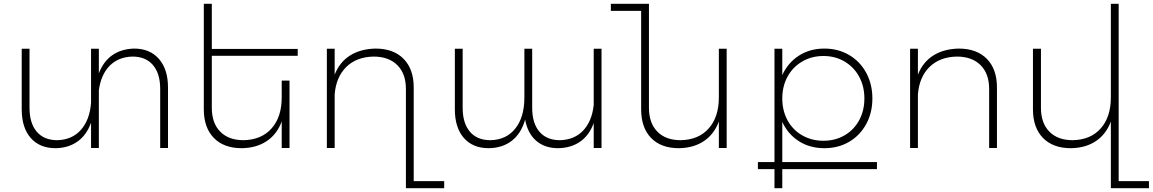

<svg xmlns="http://www.w3.org/2000/svg" viewBox="-20 -777 6052 1008"><path d="M862 -318V0H821V-310Q821 -391 783 -435.5Q745 -480 675 -480Q601 -478 555.5 -431.5Q510 -385 499 -303V0H458V-133Q435 -68 387 -34Q339 0 272 1Q188 1 141 -53Q94 -107 94 -203V-521H135V-211Q135 -130 173 -85.5Q211 -41 281 -41Q358 -43 404.5 -95Q451 -147 458 -237V-521H499V-392Q523 -455 570 -487.5Q617 -520 684 -522Q767 -522 814.5 -467.5Q862 -413 862 -318Z M1092 -484V-211Q1092 -131 1136 -86Q1180 -41 1259 -41Q1353 -43 1406 -103Q1459 -163 1459 -266V-354H1500V0H1459V-139Q1434 -72 1380 -36Q1326 0 1249 1Q1155 1 1102.5 -53Q1050 -107 1050 -203V-757H1092V-520H1543V-484Z M2312 174V211H2111V-310Q2111 -390 2066 -435Q2021 -480 1941 -480Q1851 -478 1797.5 -425Q1744 -372 1737 -281V0H1696V-521H1737V-385Q1763 -451 1817.5 -485.5Q1872 -520 1951 -522Q2046 -522 2099 -468Q2152 -414 2152 -318V174Z M3138 -521V0H3097V-131Q3074 -67 3026 -33.5Q2978 0 2910 1Q2840 1 2795 -38Q2750 -77 2737 -149Q2716 -76 2667 -38Q2618 0 2546 1Q2462 1 2415 -53Q2368 -107 2368 -203V-521H2409V-211Q2409 -130 2447 -85.5Q2485 -41 2555 -41Q2639 -43 2686 -103Q2733 -163 2733 -265V-521H2774V-211Q2774 -130 2812 -85.5Q2850 -41 2920 -41Q2996 -43 3042 -92Q3088 -141 3097 -226V-521Z M3795 -521V0H3754V-139Q3729 -72 3675 -36Q3621 0 3544 1Q3450 1 3398 -53Q3346 -107 3346 -203V-720H3187V-757H3387V-211Q3387 -131 3431 -86Q3475 -41 3554 -41Q3648 -43 3701 -103Q3754 -163 3754 -266V-521Z M4584 111H4087V211H4046V111H3959V74H4046V-521H4087V-383Q4117 -448 4174.5 -485Q4232 -522 4308 -522Q4380 -522 4437.5 -488.5Q4495 -455 4527.5 -395Q4560 -335 4560 -260Q4560 -185 4527.5 -125.5Q4495 -66 4438 -32.5Q4381 1 4308 1Q4232 1 4174.5 -35.5Q4117 -72 4087 -137V74H4584ZM4087 -260Q4087 -196 4114.5 -145.5Q4142 -95 4191.5 -66.5Q4241 -38 4303 -38Q4365 -38 4414 -66.5Q4463 -95 4490.5 -145.5Q4518 -196 4518 -260Q4518 -324 4490.5 -374.5Q4463 -425 4414 -454Q4365 -483 4303 -483Q4241 -483 4191.5 -454Q4142 -425 4114.5 -374.5Q4087 -324 4087 -260Z M5214 -318V0H5173V-310Q5173 -390 5128 -435Q5083 -480 5003 -480Q4913 -478 4859.5 -425Q4806 -372 4799 -281V0H4758V-521H4799V-385Q4825 -451 4879.5 -485.5Q4934 -520 5013 -522Q5108 -522 5161 -468Q5214 -414 5214 -318Z M6012 174V211H5812V-139Q5787 -72 5733 -36Q5679 0 5602 1Q5508 1 5455.5 -53Q5403 -107 5403 -203V-521H5445V-211Q5445 -131 5489 -86Q5533 -41 5612 -41Q5706 -43 5759 -103Q5812 -163 5812 -266V-757H5853V174Z"/></svg>

Font: Montserrat arm2 ExtraLight
Style: Regular
Weight: 275
Designer: Julieta Ulanovsky
Foundry: Julieta Ulanovsky
Version: Version 6.000